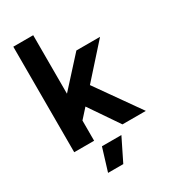

<svg xmlns="http://www.w3.org/2000/svg" viewBox="-216 -802 971 1103"><g transform="rotate(-30 269.0 -250.0)"><path d="M57 0H189V-134L244 -195L377 0H532L328 -289L517 -500H360L189 -312V-700H57ZM166 200H267L341 50H212Z"/></g></svg>

Font: HB Figtree Prototype
Style: Bold
Weight: 700
Designer: Alfredo Marco Pradil
Foundry: Hanken Design Co.®
Version: Version 1.002;Glyphs 3.2 (3228)